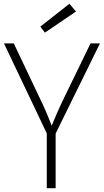

<svg xmlns="http://www.w3.org/2000/svg" viewBox="-20 -998 550 1018"><path d="M228 0V-291L1 -768H53L185 -490Q208 -444 225.5 -402.5Q243 -361 259 -320H249Q267 -364 284.5 -403.5Q302 -443 324 -488L460 -768H510L275 -290V0ZM218 -825 194 -857 348 -978 383 -937Z"/></svg>

Font: Yaldevi ExtraLight
Style: Regular
Weight: 200
Designer: Sol Matas, Rajitha Manaperi, Kosala Senevirathne
Foundry: Mooniak
Version: Version 1.100